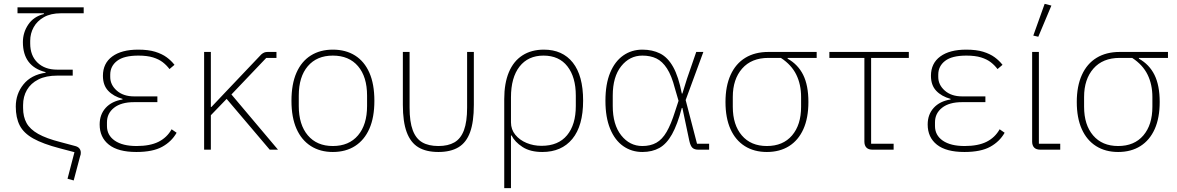

<svg xmlns="http://www.w3.org/2000/svg" viewBox="-20 -778 6118 998"><path d="M415 -709H297Q244 -709 208.5 -689Q173 -669 155 -636.5Q137 -604 137 -566V-552Q137 -489 175 -452.5Q213 -416 277 -416H358V-385H278Q219 -385 179.5 -365Q140 -345 120 -310.5Q100 -276 100 -232V-217Q100 -171 118 -138.5Q136 -106 178.5 -82Q221 -58 296 -39L367 -20Q385 -16 392.5 -6.5Q400 3 400 15Q400 19 399.5 23.5Q399 28 397 32L363 160L331 151L367 13L291 -7Q203 -30 153 -58Q103 -86 82.5 -126Q62 -166 62 -224Q62 -290 102 -339.5Q142 -389 217 -400V-403Q158 -418 128.5 -457Q99 -496 99 -559Q99 -609 127 -650.5Q155 -692 208 -705V-709H71V-740H415Z M872 -106 898 -88Q872 -42 823 -15Q774 12 689 12Q594 12 546 -26Q498 -64 498 -131Q498 -183 529.5 -217.5Q561 -252 617 -261V-264Q570 -277 542.5 -306Q515 -335 515 -384Q515 -449 563.5 -484.5Q612 -520 698 -520Q751 -520 786.5 -509Q822 -498 846 -480.5Q870 -463 887 -441L861 -419Q846 -439 826 -454.5Q806 -470 775.5 -479.5Q745 -489 699 -489Q624 -489 588.5 -461.5Q553 -434 553 -390V-378Q553 -337 587 -307Q621 -277 677 -277H798V-247H676Q610 -247 573 -218Q536 -189 536 -142V-123Q536 -75 576.5 -47Q617 -19 690 -19Q760 -19 804 -41Q848 -63 872 -106Z M1382 0 1158 -264 1076 -179V0H1041V-508H1076V-222H1079L1149 -296L1338 -495Q1346 -502 1353.5 -505Q1361 -508 1371 -508H1417V-477H1364L1183 -287L1425 0Z M1710 12Q1644 12 1595.5 -19Q1547 -50 1521 -109Q1495 -168 1495 -254Q1495 -341 1521 -400Q1547 -459 1595.5 -489.5Q1644 -520 1710 -520Q1777 -520 1825.5 -489.5Q1874 -459 1900 -400Q1926 -341 1926 -254Q1926 -168 1900 -109Q1874 -50 1825.5 -19Q1777 12 1710 12ZM1710 -19Q1794 -19 1841 -74.5Q1888 -130 1888 -227V-281Q1888 -379 1841 -434Q1794 -489 1710 -489Q1627 -489 1580 -434Q1533 -379 1533 -281V-227Q1533 -130 1580 -74.5Q1627 -19 1710 -19Z M2109 -508V-219Q2109 -145 2125.5 -101Q2142 -57 2175 -38Q2208 -19 2259 -19Q2309 -19 2342 -38Q2375 -57 2391.5 -101Q2408 -145 2408 -219V-508H2443V-233Q2443 -145 2423.5 -91Q2404 -37 2363 -12.5Q2322 12 2259 12Q2195 12 2154.5 -12.5Q2114 -37 2094 -91Q2074 -145 2074 -233V-508Z M2601 200V-263Q2601 -345 2625 -402.5Q2649 -460 2695.5 -490Q2742 -520 2807 -520Q2904 -520 2957.5 -452.5Q3011 -385 3011 -255Q3011 -124 2955 -56Q2899 12 2799 12Q2736 12 2696 -14Q2656 -40 2639 -74H2636V200ZM2795 -20Q2882 -20 2927.5 -75Q2973 -130 2973 -227V-281Q2973 -377 2929.5 -433Q2886 -489 2805 -489Q2725 -489 2680.5 -432Q2636 -375 2636 -272V-142Q2636 -105 2658.5 -77.5Q2681 -50 2717 -35Q2753 -20 2795 -20Z M3666 -31V0H3610Q3590 0 3579.5 -9.5Q3569 -19 3563 -46L3527 -217H3524Q3501 -130 3473 -80Q3445 -30 3407.5 -9Q3370 12 3319 12Q3263 12 3219.5 -18.5Q3176 -49 3151.5 -108.5Q3127 -168 3127 -254Q3127 -341 3151.5 -400Q3176 -459 3219.5 -489.5Q3263 -520 3319 -520Q3371 -520 3411 -500Q3451 -480 3479 -430Q3507 -380 3524 -292H3527L3551 -369L3599 -508H3636L3544 -258L3603 -31ZM3319 -19Q3361 -19 3391.5 -36Q3422 -53 3445 -92.5Q3468 -132 3489 -199L3507 -254L3488 -319Q3471 -385 3447 -422Q3423 -459 3392 -474Q3361 -489 3319 -489Q3253 -489 3209 -434Q3165 -379 3165 -281V-227Q3165 -130 3209 -74.5Q3253 -19 3319 -19Z M4225 -477H4074V-473Q4128 -443 4155 -388.5Q4182 -334 4182 -248Q4182 -165 4156 -107Q4130 -49 4081.5 -18.5Q4033 12 3966 12Q3900 12 3851.5 -18.5Q3803 -49 3777 -107Q3751 -165 3751 -248Q3751 -330 3777.5 -388.5Q3804 -447 3854 -477.5Q3904 -508 3974 -508H4225ZM4039 -477H3974Q3886 -477 3837.5 -421.5Q3789 -366 3789 -274V-223Q3789 -129 3836 -74Q3883 -19 3966 -19Q4050 -19 4097 -74Q4144 -129 4144 -223V-274Q4144 -339 4119 -390Q4094 -441 4039 -477Z M4625 0H4515Q4494 0 4483.5 -11Q4473 -22 4473 -42V-477H4291V-508H4704V-477H4508V-31H4625Z M5176 -106 5202 -88Q5176 -42 5127 -15Q5078 12 4993 12Q4898 12 4850 -26Q4802 -64 4802 -131Q4802 -183 4833.5 -217.5Q4865 -252 4921 -261V-264Q4874 -277 4846.5 -306Q4819 -335 4819 -384Q4819 -449 4867.5 -484.5Q4916 -520 5002 -520Q5055 -520 5090.5 -509Q5126 -498 5150 -480.5Q5174 -463 5191 -441L5165 -419Q5150 -439 5130 -454.5Q5110 -470 5079.5 -479.5Q5049 -489 5003 -489Q4928 -489 4892.5 -461.5Q4857 -434 4857 -390V-378Q4857 -337 4891 -307Q4925 -277 4981 -277H5102V-247H4980Q4914 -247 4877 -218Q4840 -189 4840 -142V-123Q4840 -75 4880.5 -47Q4921 -19 4994 -19Q5064 -19 5108 -41Q5152 -63 5176 -106Z M5491 -31V0H5388Q5366 0 5355.5 -11Q5345 -22 5345 -42V-508H5380V-31ZM5445 -749 5377 -587 5351 -593 5410 -758Z M6051 -477H5900V-473Q5954 -443 5981 -388.5Q6008 -334 6008 -248Q6008 -165 5982 -107Q5956 -49 5907.5 -18.5Q5859 12 5792 12Q5726 12 5677.5 -18.5Q5629 -49 5603 -107Q5577 -165 5577 -248Q5577 -330 5603.5 -388.5Q5630 -447 5680 -477.5Q5730 -508 5800 -508H6051ZM5865 -477H5800Q5712 -477 5663.5 -421.5Q5615 -366 5615 -274V-223Q5615 -129 5662 -74Q5709 -19 5792 -19Q5876 -19 5923 -74Q5970 -129 5970 -223V-274Q5970 -339 5945 -390Q5920 -441 5865 -477Z"/></svg>

Font: IBM Plex Sans ExtraLight
Style: Regular
Weight: 250
Designer: Mike Abbink, Paul van der Laan, Pieter van Rosmalen
Foundry: Bold Monday
Version: Version 3.201